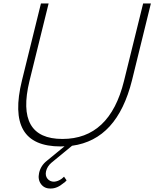

<svg xmlns="http://www.w3.org/2000/svg" viewBox="-20 -830 885 1101"><path d="M845.2 -810.1 736.8 -369.1Q694.3 -199.2 609.1 -105.7Q523.9 -12.2 393.1 5.9L273.9 104Q251 124 244.1 151.9Q238.3 177.7 252.2 194.8Q266.1 211.9 290 211.9Q313 210.4 334 194.8Q335 193.8 339.4 190.2Q343.8 186.5 347.2 183.1L361.8 204.1Q361.3 204.6 357.9 208.5Q354.5 212.4 351.3 215.1Q348.1 217.8 345.2 219.2Q308.1 251 272 251Q235.4 252.4 215.6 226.1Q195.8 199.7 204.1 162.1Q213.4 119.6 249 91.8L350.1 8.8Q343.3 9.8 328.1 9.8Q168.5 9.8 113.8 -84.7Q59.1 -179.2 106 -369.1L214.8 -810.1H258.8L148.9 -365.2Q68.4 -33.2 337.9 -33.2Q608.9 -33.2 690.9 -365.2L800.8 -810.1Z"/></svg>

Font: Sinkin Sans 200 X Light Italic
Style: Regular
Weight: 200
Italic angle: -112°
Designer: Keith Bates
Foundry: K-Type
Version: Sinkin Sans (version 1.0)  by Keith Bates   •   © 2014   www